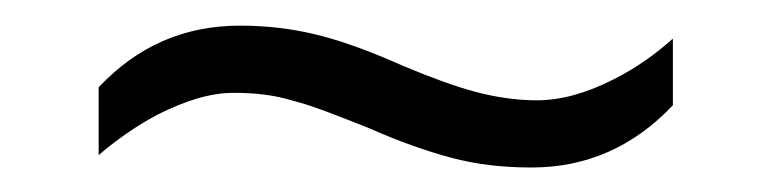

<svg xmlns="http://www.w3.org/2000/svg" viewBox="-20 -429 612 152"><path d="M165 -355.5C181.2 -355.5 196.8 -354 212.4 -349.1C228 -345.2 247.1 -337.4 272 -327.6C294.9 -317.4 316.9 -309.6 336.9 -304.2C356.9 -298.8 377.9 -296.4 400.9 -296.4C443.8 -296.4 481.4 -312.5 512.7 -345.7V-398.4C498 -385.3 482.4 -374.5 465.8 -366.2C443.8 -355 423.8 -349.6 404.8 -349.6C388.7 -349.6 372.1 -352.1 356 -356.4C339.8 -360.8 320.8 -367.7 298.8 -377C270.5 -389.6 246.6 -397.9 229 -401.9C211.4 -406.2 191.4 -408.7 169.9 -408.7C126 -408.7 88.9 -392.6 58.1 -359.9V-306.2C72.8 -318.8 88.4 -329.6 105 -338.4C126.5 -349.1 146 -355.5 165 -355.5Z"/></svg>

Font: Sahel Light
Style: Regular
Weight: 300
Foundry: Saber Rastikerdar (saber.rastikerdar@gmail.com)
Version: Version 3.4.0